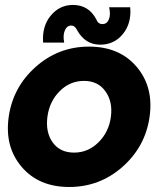

<svg xmlns="http://www.w3.org/2000/svg" viewBox="-20 -747 663 774"><path d="M383.8 -566.9Q323.7 -566.9 291 -625Q282.2 -644 267.1 -644Q250 -644 241.5 -624.5Q232.9 -605 238.8 -575.2H153.8Q148.9 -641.1 184.6 -684.1Q220.2 -727.1 273.9 -727.1Q337.9 -727.1 368.2 -668.9Q375 -649.9 393.1 -649.9Q411.1 -649.9 418.9 -668.9Q426.8 -688 419.9 -717.8H504.9Q510.7 -653.8 475.8 -610.4Q440.9 -566.9 383.8 -566.9ZM473.9 -74.5Q381.8 6.8 259 6.8Q136.2 6.8 67.1 -74.5Q-2 -155.8 15.1 -275.9Q32.2 -396 124 -477.5Q215.8 -559.1 338.9 -559.1Q461.9 -559.1 531 -477.5Q600.1 -396 583 -275.9Q565.9 -155.8 473.9 -74.5ZM278.8 -131.8Q335 -131.8 377 -173.3Q418.9 -214.8 427 -275.9Q435.1 -336.9 405 -378.9Q375 -420.9 318.8 -420.9Q261.7 -420.9 220.5 -379.4Q179.2 -337.9 171.1 -275.9Q163.1 -213.9 192.4 -172.9Q221.7 -131.8 278.8 -131.8Z"/></svg>

Font: Oakes Grotesk
Style: Bold Italic
Weight: 700
Designer: Samuel Oakes
Foundry: Samuel Oakes
Version: Version 1.0 | wf-rip DC20170320